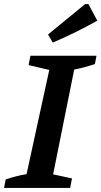

<svg xmlns="http://www.w3.org/2000/svg" viewBox="-41 -927 500 947"><path d="M-21 0 -13 -42Q40 -60 90 -68L202 -582L100 -606L109 -652H435L427 -611Q396 -601 371.5 -594.5Q347 -588 325 -584L221 -67L314 -47L305 0ZM219 -717 196 -757 379 -907H395L439 -825Q385 -795 330.5 -768Q276 -741 219 -717Z"/></svg>

Font: Piazzolla SemiBold
Style: Italic
Weight: 600
Italic angle: -11.3°
Designer: Juan Pablo del Peral
Foundry: Huerta Tipografica
Version: Version 1.330